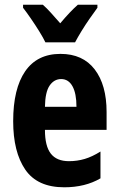

<svg xmlns="http://www.w3.org/2000/svg" viewBox="-20 -786 504 816"><path d="M237 -557Q332 -557 382.5 -491Q433 -425 433 -310V-234H171Q171 -165 196 -133Q221 -101 273 -101Q308 -101 340 -110.5Q372 -120 407 -142V-28Q342 10 253 10Q139 10 87.5 -65Q36 -140 36 -271Q36 -409 87 -483Q138 -557 237 -557ZM240 -450Q210 -450 191 -422.5Q172 -395 171 -332H305Q305 -389 288 -419.5Q271 -450 240 -450ZM173 -606Q164 -625 147 -652.5Q130 -680 111 -707.5Q92 -735 78 -753V-766H162Q178 -752 196.5 -731.5Q215 -711 236 -687Q258 -713 275.5 -731.5Q293 -750 311 -766H394V-753Q380 -734 361.5 -707.5Q343 -681 326.5 -654Q310 -627 299 -606Z"/></svg>

Font: Noto Sans Bengali ExtraCondensed
Style: Bold
Weight: 700
Width: 2
Designer: Joana Ranito - Universal Thirst; Jelle Bosma - Monotype Design Team
Foundry: Universal Thirst ehf.
Version: Version 3.000; ttfautohint (v1.8.4.7-5d5b)